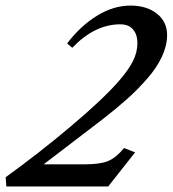

<svg xmlns="http://www.w3.org/2000/svg" viewBox="-77 -671 621 691"><path d="M-54.2 0 -56.6 -33.2Q64.5 -120.6 178.7 -217Q293 -313.5 349.1 -377.4Q385.3 -418.9 401.4 -450.9Q417.5 -482.9 417.5 -516.6Q417.5 -546.9 401.6 -565.2Q385.7 -583.5 356 -583.5Q263.7 -583.5 183.1 -499L164.6 -514.6Q211.9 -577.1 271.5 -614Q331.1 -650.9 392.6 -650.9Q451.2 -650.9 487.8 -621.8Q524.4 -592.8 524.4 -544.9Q524.4 -507.3 505.9 -467.3Q487.3 -427.2 452.6 -387.7Q418 -348.1 379.4 -313.7Q340.8 -279.3 289.6 -239.7L80.1 -79.6H228.5Q282.7 -79.6 311.3 -91.1Q339.8 -102.5 369.6 -138.2L409.2 -122.6L312.5 0Z"/></svg>

Font: Elstob 8pt SemiBold
Style: Italic
Weight: 600
Italic angle: -20°
Designer: Peter S. Baker
Version: Version 1.015